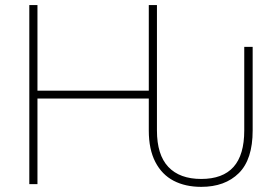

<svg xmlns="http://www.w3.org/2000/svg" viewBox="-20 -727 1098 758"><path d="M567.4 -211.9V-337.9H127.9V0H95.7V-707H127.9V-369.1H567.4V-707H599.6V-211.9Q599.6 -115.7 644.5 -68.1Q689.5 -20.5 774.4 -20.5Q859.4 -20.5 901.9 -67.9Q944.3 -115.2 944.3 -211.9V-542H977.5V-211.9Q977.5 -97.7 922.9 -43.5Q868.2 10.7 774.4 10.7Q711.9 10.7 665.5 -13.4Q619.1 -37.6 593.3 -87.4Q567.4 -137.2 567.4 -211.9Z"/></svg>

Font: Pretendard Std Thin
Style: Regular
Weight: 100
Designer: Base glyphs from Inter by Rasmus Andersson; Hangeul glyphs from Noto Sans CJK(Source Han Sans) by Jang Soo-young and Kan
Foundry: Kil Hyung-jin
Version: Version 1.309